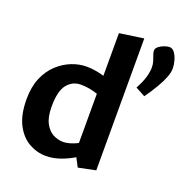

<svg xmlns="http://www.w3.org/2000/svg" viewBox="-127 -810 908 942"><g transform="rotate(20 326.5 -339.0)"><path d="M212.1 15.8Q165.2 15.8 122.8 -8Q80.5 -31.9 54.2 -82.9Q28 -134 28 -214Q28 -279 48.1 -326.1Q68.3 -373.1 101.7 -403.9Q135.1 -434.7 174 -449.8Q212.9 -464.9 251 -464.9Q274.9 -464.9 298.8 -460.8Q322.8 -456.8 343.1 -450.6V-673.3L469 -691.3V-2.7L378.9 15.8L355.1 -29.7Q319.2 -8.5 282.8 3.7Q246.3 15.8 212.1 15.8ZM266.2 -78Q285.5 -78 305.2 -84.1Q324.9 -90.2 343.1 -99.6V-356.8Q323.2 -363.4 301.4 -367.8Q279.5 -372.1 255.3 -372.1Q211.4 -372.1 183.7 -337.7Q156 -303.2 156 -223Q156 -167.5 173.1 -135.6Q190.3 -103.8 215.6 -90.9Q241 -78 266.2 -78ZM533.7 -651.9Q533.6 -663.3 545.2 -672.8Q556.8 -682.3 572.6 -688.2Q588.4 -694.1 600.6 -694.1Q616.2 -694.1 627.5 -678.5Q638.7 -662.9 644.8 -640.9Q650.8 -618.9 650.8 -599.7Q650.8 -580.1 640.7 -554Q630.7 -527.9 612 -495.8Q593.4 -463.6 565.8 -424.9L515.4 -452Q535.6 -488.5 544.2 -517.9Q552.7 -547.3 552.7 -569Q552.7 -587.1 548.1 -601.9Q543.4 -616.6 538.6 -629.3Q533.7 -641.9 533.7 -651.9Z"/></g></svg>

Font: Ancizar Sans Thin
Style: Regular
Weight: 100
Designer: Cesar Puertas, Viviana Monsalve, Julian Moncada, Julian Prieto, Jose Castro, Mariel Hernandez, Felipe Aragon, Sara Alarc
Version: Version 8.100